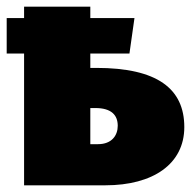

<svg xmlns="http://www.w3.org/2000/svg" viewBox="-20 -554 576 574"><path d="M268 -351H250V-394H367L382 -500H250V-534H52V-500H0V-394H52V0H295C438 0 531 -64 531 -174C531 -289 450 -351 268 -351ZM273 -123H250V-231H265C314 -231 332 -209 332 -178C332 -149 314 -123 273 -123Z"/></svg>

Font: Fira Sans Heavy
Style: Regular
Weight: 900
Designer: bBox Type GmbH & Carrois Corporate GbR & Edenspiekermann AG
Foundry: bBox Type GmbH & Carrois Corporate GbR & Edenspiekermann AG
Version: Version 4.300;PS 004.300;hotconv 1.0.88;makeotf.lib2.5.64775